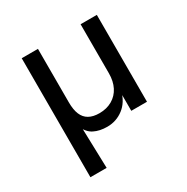

<svg xmlns="http://www.w3.org/2000/svg" viewBox="-154 -620 908 932"><g transform="rotate(-30 300.0 -153.5)"><path d="M90 180V-487H181V-187Q181 -146 192 -119.5Q203 -93 226 -80Q249 -67 284 -67Q325 -67 356 -85Q387 -103 403.5 -135.5Q420 -168 420 -212V-487H511V0H423V-110H430Q415 -52 375 -21.5Q335 9 284 9Q242 9 211 -6.5Q180 -22 163 -63H174L181 180Z"/></g></svg>

Font: Nunito Sans 12pt ExtraLight Medium
Style: Regular
Weight: 500
Version: Version 3.101;gftools[0.9.27]